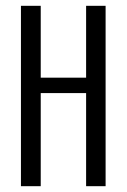

<svg xmlns="http://www.w3.org/2000/svg" viewBox="-20 -640 436 660"><path d="M52 -620H120V-373H276V-620H343V0H276V-320H120V0H52Z"/></svg>

Font: Smooch Sans Thin Medium
Style: Regular
Weight: 500
Version: Version 1.010